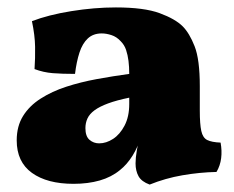

<svg xmlns="http://www.w3.org/2000/svg" viewBox="-20 -488 629 517"><path d="M383 9Q361 1 353 -13.5Q345 -28 345 -48Q345 -63 348.5 -83.5Q352 -104 359 -123L363 -129Q352 -93 337 -69Q322 -45 303 -30Q280 -11 248.5 -2Q217 7 178 7Q107 7 66 -22.5Q25 -52 25 -110Q25 -148 42 -175.5Q59 -203 89.5 -222.5Q120 -242 158.5 -254.5Q197 -267 240.5 -275Q284 -283 328 -289Q328 -308 326 -324Q324 -340 319.5 -353.5Q315 -367 305 -377Q294 -389 280 -393.5Q266 -398 254 -398Q231 -398 216.5 -384.5Q202 -371 194 -346.5Q186 -322 182 -289Q147 -289 122 -291Q97 -293 73 -302Q75 -331 74.5 -362Q74 -393 66 -431Q110 -448 172 -458Q234 -468 292 -468Q368 -468 410 -452.5Q452 -437 472 -417Q490 -399 504 -363.5Q518 -328 518 -256V-190Q518 -154 522 -135.5Q526 -117 538 -111Q550 -105 574 -104Q578 -82 575.5 -62Q573 -42 563 -25Q517 -24 471 -16Q425 -8 383 9ZM247 -102Q266 -102 284.5 -114Q303 -126 315.5 -150Q328 -174 328 -208V-225Q294 -218 271 -209.5Q248 -201 234.5 -191Q221 -181 215.5 -169Q210 -157 210 -143Q210 -121 221 -111.5Q232 -102 247 -102Z"/></svg>

Font: Vollkorn Black
Style: Regular
Weight: 900
Designer: Friedrich Althausen
Foundry: Friedrich Althausen
Version: Version 5.000